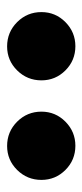

<svg xmlns="http://www.w3.org/2000/svg" viewBox="134 -1211 232 540"><g transform="rotate(90 250.0 -941.0)"><path d="M390.5 -845Q430 -845 458 -873.2Q486 -901.5 486 -941.5Q486 -981 458 -1009Q430 -1037 390 -1037Q350.5 -1037 322.2 -1009Q294 -981 294 -941.5Q294 -901.5 322.2 -873.2Q350.5 -845 390.5 -845ZM110.5 -845Q150 -845 178 -873.2Q206 -901.5 206 -941.5Q206 -981 178 -1009Q150 -1037 110 -1037Q70.5 -1037 42.2 -1009Q14 -981 14 -941.5Q14 -901.5 42.2 -873.2Q70.5 -845 110.5 -845Z"/></g></svg>

Font: Besley Black
Style: Regular
Weight: 900
Designer: Owen Earl
Foundry: indestructible type*
Version: Version 2.001